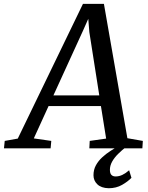

<svg xmlns="http://www.w3.org/2000/svg" viewBox="-86 -768 764 994"><path d="M-65.5 0 -61.5 -38.5 6 -50.5 343.5 -748H452L573.5 -52.5L653.5 -38.5L651 0H376.5L378.5 -38.5L463.5 -50.5L436.5 -219H165.5L89 -51.5L179.5 -38.5L176 0ZM190.5 -274H428L376.5 -602L371 -670.5L343 -607.5ZM476.5 206.5Q438 205.5 418 186.2Q398 167 398 139.5Q398 110.5 410.5 87.8Q423 65 442.8 46.8Q462.5 28.5 485.2 13.8Q508 -1 529 -13.5L552.5 -25L567.5 -8Q545 9.5 525.8 28.5Q506.5 47.5 494.8 68.2Q483 89 483 111Q483 129.5 490.8 137.5Q498.5 145.5 512.5 145.5Q531 145.5 548.2 137Q565.5 128.5 582.5 113.5L594.5 152.5Q576 172 545.8 189.2Q515.5 206.5 476.5 206.5Z"/></svg>

Font: Merriweather 24pt
Style: Italic
Weight: 400
Italic angle: -7.8°
Designer: Eben Sorkin
Foundry: Eben Sorkin
Version: Version 2.101